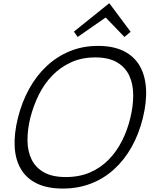

<svg xmlns="http://www.w3.org/2000/svg" viewBox="-20 -1087 876 1117"><path d="M740 -902 704 -872 596 -984H593L432 -872L410 -903L614 -1067H617ZM811 -400Q788 -307 745.5 -231.5Q703 -156 643.5 -102Q584 -48 509 -19Q434 10 346 10Q256 10 195.5 -19Q135 -48 102.5 -102Q70 -156 65.5 -231.5Q61 -307 84 -400Q107 -493 149.5 -570Q192 -647 251.5 -702.5Q311 -758 386 -789Q461 -820 550 -820Q640 -820 700.5 -789.5Q761 -759 793 -703.5Q825 -648 829.5 -570.5Q834 -493 811 -400ZM738 -400Q755 -469 755 -533Q755 -597 732.5 -646Q710 -695 661.5 -724Q613 -753 534 -753Q456 -753 393.5 -724.5Q331 -696 284 -647.5Q237 -599 205.5 -535Q174 -471 156 -400Q139 -329 140 -267Q141 -205 164.5 -158Q188 -111 236.5 -84Q285 -57 363 -57Q442 -57 504 -84Q566 -111 612 -158Q658 -205 689.5 -267Q721 -329 738 -400Z"/></svg>

Font: TypoPRO Sinkin Sans
Style: 300 Light Italic
Weight: 300
Italic angle: -112°
Designer: Keith Bates
Foundry: K-Type
Version: Sinkin Sans (version 1.0)  by Keith Bates   •   © 2014   www